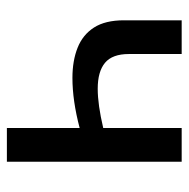

<svg xmlns="http://www.w3.org/2000/svg" viewBox="-15 -533 548 558"><g transform="rotate(90 259.0 -254.0)"><path d="M450 0H352V-211.5Q272.5 -190.5 206.5 -190.5Q156.5 -190.5 118.8 -205.5Q81 -220.5 60 -253.2Q39 -286 39 -340V-508H137V-354.5Q137 -306.5 162.5 -285.2Q188 -264 238 -264Q284 -264 352 -280V-508H450Z"/></g></svg>

Font: Verano Sans Medium
Style: Regular
Weight: 500
Designer: Lukasz Dziedzic with Adam Twardoch and Botio Nikoltchev
Foundry: tyPoland Lukasz Dziedzic
Version: Version 3.001;December 28, 2019;FontCreator 12.0.0.2547 64-b